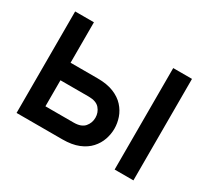

<svg xmlns="http://www.w3.org/2000/svg" viewBox="-137 -923 1246 1147"><g transform="rotate(30 486.0 -350.0)"><path d="M83 0V-700H212.5V-421H399Q464.5 -421 510 -402.5Q555.5 -384 583.2 -353.2Q611 -322.5 623.8 -285.2Q636.5 -248 636.5 -210.5Q636.5 -173 623.8 -135.8Q611 -98.5 583.2 -67.8Q555.5 -37 510 -18.5Q464.5 0 399 0ZM212.5 -120.5H407Q459.5 -120.5 482.5 -147.5Q505.5 -174.5 505.5 -210.5Q505.5 -246.5 482.5 -273.2Q459.5 -300 407 -300H212.5ZM759.5 0V-700H889V0Z"/></g></svg>

Font: Overpass
Style: Bold
Weight: 700
Designer: Delve Withrington, Dave Bailey, Thomas Jockin
Foundry: Delve Fonts LLC
Version: Version 4.000; ttfautohint (v1.8.3)